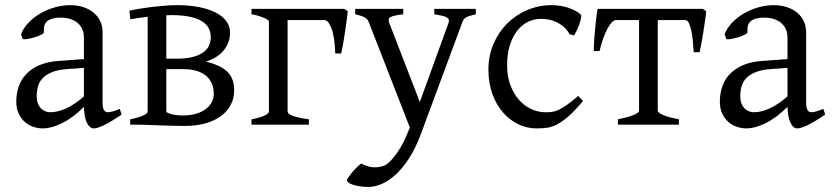

<svg xmlns="http://www.w3.org/2000/svg" viewBox="-20 -489 3263 753"><path d="M176.8 -48.8Q206.1 -48.8 239 -63.7Q272 -78.6 309.1 -110.8V-222.7L246.1 -218.3Q208.5 -215.8 184.8 -206.3Q161.1 -196.8 147.5 -182.4Q133.8 -168 128.9 -149.9Q124 -131.8 124 -111.8Q124 -92.3 129.9 -80.1Q135.7 -67.9 144 -60.8Q152.3 -53.7 161.4 -51.3Q170.4 -48.8 176.8 -48.8ZM457 -40Q415.5 -11.2 388.4 1.7Q361.3 14.6 347.7 14.6Q331.5 14.6 320.8 -7.8Q310.1 -30.3 309.1 -69.8Q287.1 -47.9 265.1 -31.7Q243.2 -15.6 222.2 -5.4Q201.2 4.9 182.4 9.8Q163.6 14.6 147.9 14.6Q130.4 14.6 111.8 8.8Q93.3 2.9 78.4 -9.8Q63.5 -22.5 53.7 -42.5Q43.9 -62.5 43.9 -90.8Q43.9 -119.6 52.5 -147Q61 -174.3 80.6 -196Q100.1 -217.8 131.6 -232.2Q163.1 -246.6 209 -250L309.1 -257.3V-342.8Q309.1 -359.4 303 -373.8Q296.9 -388.2 284.7 -398.7Q272.5 -409.2 254.4 -414.8Q236.3 -420.4 212.4 -419.9Q180.7 -418.9 165 -405.8Q149.4 -392.6 152.3 -363.3Q152.8 -358.9 142.3 -353.3Q131.8 -347.7 117.4 -343.3Q103 -338.9 89.1 -336.4Q75.2 -334 69.3 -335.4L62.5 -354.5Q71.8 -378.9 91.6 -399.7Q111.3 -420.4 137.5 -435.8Q163.6 -451.2 194.3 -460Q225.1 -468.8 255.9 -468.8Q282.7 -468.8 305.7 -461.4Q328.6 -454.1 345.7 -440.4Q362.8 -426.8 372.6 -407Q382.3 -387.2 382.3 -362.3V-86.9Q382.3 -66.4 387.7 -57.6Q393.1 -48.8 401.9 -48.8Q408.7 -48.8 419.4 -51.3Q430.2 -53.7 449.7 -62Z M652.3 -429.7Q647.5 -429.7 642.6 -429.4Q637.7 -429.2 632.3 -429.2V-258.8H671.4Q711.4 -258.8 737.8 -266.1Q764.2 -273.4 779.3 -285.2Q794.4 -296.9 800.5 -312Q806.6 -327.1 806.6 -342.8Q806.6 -363.3 797.9 -379.4Q789.1 -395.5 770.3 -406.7Q751.5 -418 722.4 -423.8Q693.4 -429.7 652.3 -429.7ZM632.3 -217.8V-52.7Q632.3 -51.8 633.3 -48.8Q645.5 -42 662.8 -39.1Q680.2 -36.1 697.3 -36.1Q722.7 -36.1 744.6 -41.7Q766.6 -47.4 783 -58.3Q799.3 -69.3 808.8 -85.4Q818.4 -101.6 818.4 -122.1Q818.4 -142.1 811.5 -159.4Q804.7 -176.8 790.5 -189.7Q776.4 -202.6 753.9 -210.2Q731.4 -217.8 700.2 -217.8ZM898.4 -134.3Q898.4 -103.5 885 -77.9Q871.6 -52.2 846.7 -33.9Q821.8 -15.6 786.1 -5.4Q750.5 4.9 706.1 4.9Q697.3 4.9 684.8 4.6Q672.4 4.4 658.4 4.2Q644.5 3.9 629.6 3.4Q614.7 2.9 600.6 2.4Q566.9 1.5 530.3 0H490.7V-21Q523.9 -27.8 541.5 -35.9Q559.1 -43.9 559.1 -50.8V-423.3Q540.5 -420.9 522.9 -418.5Q505.4 -416 491.2 -413.6L487.3 -446.8Q503.4 -450.7 526.4 -454.6Q549.3 -458.5 575 -461.7Q600.6 -464.8 626.7 -466.8Q652.8 -468.8 674.3 -468.8Q722.2 -468.8 760.7 -461.2Q799.3 -453.6 826.4 -439.5Q853.5 -425.3 867.9 -405.5Q882.3 -385.7 882.3 -360.8Q881.8 -321.3 857.4 -291.5Q833 -261.7 788.1 -247.6Q814.5 -240.7 835 -231.7Q855.5 -222.7 869.6 -209.5Q883.8 -196.3 891.1 -178Q898.4 -159.7 898.4 -134.3Z M966.3 0V-21Q980 -23.4 992.2 -26.9Q1004.4 -30.3 1013.9 -34.2Q1023.4 -38.1 1029.1 -42.7Q1034.7 -47.4 1034.7 -52.7V-405.8Q1034.7 -407.7 1029.5 -411.4Q1024.4 -415 1015.1 -418.9Q1005.9 -422.9 993.4 -426.8Q981 -430.7 966.3 -433.1V-454.1H1330.6L1343.8 -445.3Q1343.3 -439 1341.8 -426.3Q1340.3 -413.6 1337.9 -397.5Q1335.4 -381.3 1333 -363.3Q1330.6 -345.2 1327.6 -328.9Q1324.7 -312.5 1322.3 -299.3Q1319.8 -286.1 1317.9 -279.3H1294.9Q1292.5 -345.2 1280 -377.7Q1267.6 -410.2 1252.4 -410.2H1107.9V-52.7Q1107.9 -47.9 1111.8 -43.7Q1115.7 -39.6 1125.5 -35.6Q1135.3 -31.7 1151.1 -28.1Q1167 -24.4 1191.4 -21V0Z M1846.2 -433.1Q1831.5 -429.7 1822.3 -426.8Q1813 -423.8 1807.1 -420.2Q1801.3 -416.5 1798.1 -411.9Q1794.9 -407.2 1792.5 -399.9L1629.4 40Q1608.9 94.2 1583.7 132.8Q1558.6 171.4 1531.5 196Q1504.4 220.7 1477.1 232.4Q1449.7 244.1 1425.3 244.1Q1406.7 244.1 1391.1 241.7Q1375.5 239.3 1364.3 235.6Q1353 231.9 1346.7 227.3Q1340.3 222.7 1340.3 218.3Q1340.3 215.3 1346.2 206.5Q1352.1 197.8 1360.8 187.3Q1369.6 176.8 1379.6 167Q1389.6 157.2 1397.5 152.3Q1420.9 166 1444.1 167Q1467.3 168 1485.4 161.1Q1494.1 158.2 1505.9 147.5Q1517.6 136.7 1529.5 121.1Q1541.5 105.5 1553 85.7Q1564.5 65.9 1573.2 44.9L1587.4 11.2L1427.2 -399.9Q1422.9 -413.6 1410.2 -420.7Q1397.5 -427.7 1373 -433.1V-454.1H1561.5V-433.1Q1542.5 -430.7 1530.5 -428.2Q1518.6 -425.8 1512 -422.1Q1505.4 -418.5 1504.4 -413.1Q1503.4 -407.7 1506.3 -399.9L1626.5 -88.9L1739.3 -399.9Q1741.7 -407.2 1740 -412.4Q1738.3 -417.5 1731.7 -421.1Q1725.1 -424.8 1713.1 -427.5Q1701.2 -430.2 1683.1 -433.1V-454.1H1846.2Z M2266.6 -92.8Q2234.9 -55.2 2210.7 -33.9Q2186.5 -12.7 2166 -1.7Q2145.5 9.3 2126 12Q2106.4 14.6 2083.5 14.6Q2047.9 14.6 2013.9 -1.2Q1980 -17.1 1953.6 -46.9Q1927.2 -76.7 1911.4 -119.6Q1895.5 -162.6 1895.5 -216.8Q1895.5 -269.5 1914.8 -315.4Q1934.1 -361.3 1967.5 -395.3Q2001 -429.2 2046.4 -449Q2091.8 -468.8 2144.5 -468.8Q2160.6 -468.8 2177.5 -466.1Q2194.3 -463.4 2209.7 -458.3Q2225.1 -453.1 2238 -446Q2251 -439 2259.3 -430.2Q2260.3 -424.3 2257.8 -413.6Q2255.4 -402.8 2251 -390.9Q2246.6 -378.9 2241.2 -367.9Q2235.8 -356.9 2231.4 -350.1L2213.4 -355Q2209.5 -363.8 2200.7 -374Q2191.9 -384.3 2178 -393.6Q2164.1 -402.8 2144.8 -408.9Q2125.5 -415 2100.6 -415Q2074.7 -415 2051 -403.6Q2027.3 -392.1 2009 -369.1Q1990.7 -346.2 1979.7 -312Q1968.8 -277.8 1968.8 -231.9Q1968.8 -190.4 1981.2 -156.5Q1993.7 -122.6 2014.4 -98.6Q2035.2 -74.7 2062.3 -61.8Q2089.4 -48.8 2118.7 -48.8Q2132.3 -48.8 2144 -50Q2155.8 -51.3 2169.7 -57.6Q2183.6 -64 2201.9 -76.7Q2220.2 -89.4 2247.6 -112.8Z M2403.3 0V-21Q2419.9 -24.4 2434.8 -28.3Q2449.7 -32.2 2461.2 -36.6Q2472.7 -41 2479.5 -45.7Q2486.3 -50.3 2486.3 -55.7V-410.2H2395.5Q2387.7 -410.2 2379.2 -401.1Q2370.6 -392.1 2362.1 -376Q2353.5 -359.9 2345.5 -337.6Q2337.4 -315.4 2331.5 -289.1H2308.6Q2308.6 -295.9 2309.1 -309.3Q2309.6 -322.8 2310.8 -338.9Q2312 -355 2313.7 -372.6Q2315.4 -390.1 2317.1 -406.2Q2318.8 -422.4 2320.6 -435.1Q2322.3 -447.8 2324.2 -454.1H2736.3L2749.5 -445.3Q2749 -439 2747.6 -426.5Q2746.1 -414.1 2743.7 -398.4Q2741.2 -382.8 2738.8 -365.7Q2736.3 -348.6 2733.4 -332.8Q2730.5 -316.9 2728 -304Q2725.6 -291 2723.6 -284.2H2700.7Q2699.2 -307.1 2697 -329.8Q2694.8 -352.5 2690.9 -370.4Q2687 -388.2 2681.4 -399.2Q2675.8 -410.2 2668 -410.2H2559.6V-55.7Q2559.6 -50.8 2565.9 -46.1Q2572.3 -41.5 2583.3 -36.9Q2594.2 -32.2 2609.6 -28.3Q2625 -24.4 2642.6 -21V0Z M2936 -48.8Q2965.3 -48.8 2998.3 -63.7Q3031.2 -78.6 3068.4 -110.8V-222.7L3005.4 -218.3Q2967.8 -215.8 2944.1 -206.3Q2920.4 -196.8 2906.7 -182.4Q2893.1 -168 2888.2 -149.9Q2883.3 -131.8 2883.3 -111.8Q2883.3 -92.3 2889.2 -80.1Q2895 -67.9 2903.3 -60.8Q2911.6 -53.7 2920.7 -51.3Q2929.7 -48.8 2936 -48.8ZM3216.3 -40Q3174.8 -11.2 3147.7 1.7Q3120.6 14.6 3106.9 14.6Q3090.8 14.6 3080.1 -7.8Q3069.3 -30.3 3068.4 -69.8Q3046.4 -47.9 3024.4 -31.7Q3002.4 -15.6 2981.4 -5.4Q2960.4 4.9 2941.7 9.8Q2922.9 14.6 2907.2 14.6Q2889.6 14.6 2871.1 8.8Q2852.5 2.9 2837.6 -9.8Q2822.8 -22.5 2813 -42.5Q2803.2 -62.5 2803.2 -90.8Q2803.2 -119.6 2811.8 -147Q2820.3 -174.3 2839.8 -196Q2859.4 -217.8 2890.9 -232.2Q2922.4 -246.6 2968.3 -250L3068.4 -257.3V-342.8Q3068.4 -359.4 3062.3 -373.8Q3056.2 -388.2 3043.9 -398.7Q3031.7 -409.2 3013.7 -414.8Q2995.6 -420.4 2971.7 -419.9Q2939.9 -418.9 2924.3 -405.8Q2908.7 -392.6 2911.6 -363.3Q2912.1 -358.9 2901.6 -353.3Q2891.1 -347.7 2876.7 -343.3Q2862.3 -338.9 2848.4 -336.4Q2834.5 -334 2828.6 -335.4L2821.8 -354.5Q2831.1 -378.9 2850.8 -399.7Q2870.6 -420.4 2896.7 -435.8Q2922.9 -451.2 2953.6 -460Q2984.4 -468.8 3015.1 -468.8Q3042 -468.8 3064.9 -461.4Q3087.9 -454.1 3105 -440.4Q3122.1 -426.8 3131.8 -407Q3141.6 -387.2 3141.6 -362.3V-86.9Q3141.6 -66.4 3147 -57.6Q3152.3 -48.8 3161.1 -48.8Q3168 -48.8 3178.7 -51.3Q3189.5 -53.7 3209 -62Z"/></svg>

Font: Gentium Plus
Style: Regular
Weight: 400
Designer: J. Victor Gaultney, Annie Olsen, Iska Routamaa
Foundry: SIL International
Version: Version 1.510